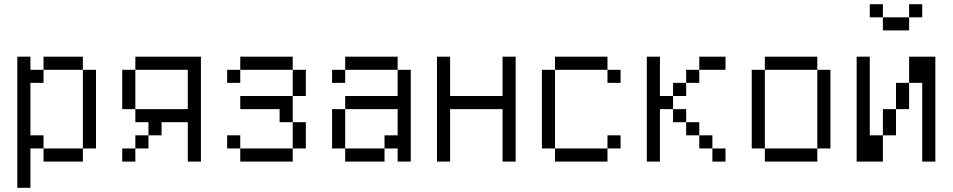

<svg xmlns="http://www.w3.org/2000/svg" viewBox="-20 -770 4540 915"><path d="M62.5 -500Q62.5 -500 62.5 125H125V-62.5H187.5V0H375V-62.5H187.5V-125H125Q125 -125 125 -375H187.5V-437.5H125V-500ZM375 -62.5H437.5Q437.5 -62.5 437.5 -437.5H375Q375 -437.5 375 -62.5ZM187.5 -437.5H375V-500H187.5Z M625 -62.5H562.5V0H625ZM625 -62.5H687.5V-125H625ZM875 -187.5V0H937.5Q937.5 0 937.5 -500H625V-437.5H562.5V-250H625V-187.5H687.5V-125H750V-187.5ZM625 -250V-437.5H875V-250Z M1125 -62.5V0H1375V-62.5ZM1125 -62.5V-125H1062.5V-62.5ZM1375 -62.5H1437.5Q1437.5 -62.5 1437.5 -187.5H1375Q1375 -187.5 1375 -62.5ZM1375 -187.5Q1375 -187.5 1375 -312.5H1125V-250H1312.5V-187.5ZM1375 -312.5H1437.5Q1437.5 -312.5 1437.5 -437.5H1375Q1375 -437.5 1375 -312.5ZM1125 -437.5H1062.5V-375H1125ZM1125 -437.5H1375V-500H1125Z M1625 -62.5V0H1812.5V-62.5ZM1625 -62.5V-250H1562.5V-62.5ZM1875 -62.5V0H1937.5V-437.5H1875Q1875 -437.5 1875 -312.5H1625V-250H1875Q1875 -250 1875 -125H1812.5V-62.5ZM1625 -437.5H1562.5V-375H1625ZM1625 -437.5H1875V-500H1625Z M2062.5 -500Q2062.5 -500 2062.5 0H2125Q2125 0 2125 -250H2375Q2375 -250 2375 0H2437.5Q2437.5 0 2437.5 -500H2375V-312.5H2125V-500Z M2937.5 -62.5V-125H2875V-62.5H2625V0H2875V-62.5ZM2937.5 -375V-437.5H2875V-375ZM2625 -62.5Q2625 -62.5 2625 -437.5H2562.5Q2562.5 -437.5 2562.5 -62.5ZM2625 -437.5H2875V-500H2625Z M3437.5 0V-62.5H3375V0ZM3437.5 -437.5V-500H3312.5V-437.5H3250V-375H3187.5V-312.5H3125V-500H3062.5Q3062.5 -500 3062.5 0H3125Q3125 0 3125 -250H3187.5V-187.5H3250V-125H3312.5V-62.5H3375V-125H3312.5V-187.5H3250V-250H3187.5V-312.5H3250V-375H3312.5V-437.5Z M3625 -62.5V0H3875V-62.5ZM3625 -62.5Q3625 -62.5 3625 -437.5H3562.5Q3562.5 -437.5 3562.5 -62.5ZM3875 -62.5H3937.5Q3937.5 -62.5 3937.5 -437.5H3875Q3875 -437.5 3875 -62.5ZM3625 -437.5H3875V-500H3625Z M4375 -687.5V-750H4312.5V-687.5H4187.5V-625H4312.5V-687.5ZM4062.5 -500Q4062.5 -500 4062.5 0H4187.5Q4187.5 0 4187.5 -125H4125Q4125 -125 4125 -500ZM4375 -375Q4375 -375 4375 0H4437.5Q4437.5 0 4437.5 -500H4312.5Q4312.5 -500 4312.5 -375H4250Q4250 -375 4250 -250H4187.5Q4187.5 -250 4187.5 -125H4250Q4250 -125 4250 -250H4312.5Q4312.5 -250 4312.5 -375ZM4187.5 -687.5V-750H4125V-687.5Z"/></svg>

Font: UnifontExMono
Style: Regular
Weight: 500
Version: Version 15.0.06